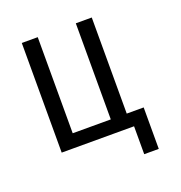

<svg xmlns="http://www.w3.org/2000/svg" viewBox="-126 -657 851 905"><g transform="rotate(-20 300.0 -205.0)"><path d="M444.5 0H81.5V-550H161.5V-68H352.5V-550H432.5V-68H517.5V140H444.5Z"/></g></svg>

Font: JuliaMono
Style: Regular
Weight: 400
Monospace: yes
Designer: cormullion
Foundry: corm
Version: Version 0.055; ttfautohint (v1.8.4)